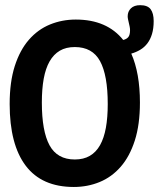

<svg xmlns="http://www.w3.org/2000/svg" viewBox="-20 -726 626 757"><path d="M531.7 -321.8Q531.7 -234.9 511.5 -171.9Q491.2 -108.9 455.8 -68.4Q420.4 -27.8 372.8 -8.3Q325.2 11.2 271 11.2Q145 11.2 81.5 -72.5Q18.1 -156.2 18.1 -315.9Q18.1 -402.8 38.3 -465.8Q58.6 -528.8 94 -569.3Q129.4 -609.9 177 -629.4Q224.6 -648.9 278.8 -648.9Q401.4 -648.9 465.8 -568.4Q479.5 -571.8 486.1 -580.1Q492.7 -588.4 492.7 -607.4Q492.7 -613.8 491.2 -621.1Q489.7 -628.4 488 -635.5Q486.3 -642.6 484.9 -649.4Q483.4 -656.2 483.4 -661.6Q483.4 -680.7 496.1 -693.1Q508.8 -705.6 532.7 -705.6Q562 -705.6 574 -689.5Q585.9 -673.3 585.9 -643.1Q585.9 -613.8 579.3 -592Q572.8 -570.3 561 -554.9Q549.3 -539.6 533 -529.8Q516.6 -520 497.6 -514.6Q531.7 -437.5 531.7 -321.8ZM404.8 -315.9Q404.8 -429.2 374.5 -484.9Q344.2 -540.5 274.9 -540.5Q240.2 -540.5 215.8 -526.1Q191.4 -511.7 175.5 -483.9Q159.7 -456.1 152.3 -415.3Q145 -374.5 145 -321.8Q145 -208.5 175.5 -152.8Q206.1 -97.2 274.9 -97.2Q309.6 -97.2 334.2 -111.6Q358.9 -126 374.5 -153.8Q390.1 -181.6 397.5 -222.4Q404.8 -263.2 404.8 -315.9Z"/></svg>

Font: Code New Roman
Style: Bold
Weight: 700
Monospace: yes
Designer: Sam Radian
Foundry: Code New Roman
Version: Version 1.508 October 19, 2014